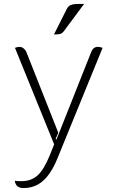

<svg xmlns="http://www.w3.org/2000/svg" viewBox="-20 -747 596 975"><path d="M55 171Q63 173 89 173Q139 173 171.5 143Q204 113 233 41L255 -14L56 -504Q68 -509 79 -509Q90 -509 100 -501Q110 -493 115 -480L276 -73L262 -40L267 -39L442 -480Q448 -496 456.5 -502.5Q465 -509 478 -509Q488 -509 501 -504L273 54Q241 134 199 171Q157 208 99 208Q60 208 55 171ZM320 -703Q326 -715 338.5 -721Q351 -727 379 -727H407L303 -587Q296 -578 287.5 -575Q279 -572 254 -572Z"/></svg>

Font: K2D Thin
Style: Regular
Weight: 100
Designer: Katatrad Aksorn Co.,Ltd.
Foundry: Cadson Demak Co.,Ltd.
Version: Version 1.000; ttfautohint (v1.6)